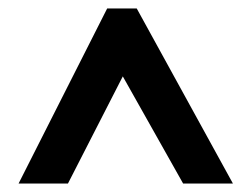

<svg xmlns="http://www.w3.org/2000/svg" viewBox="-20 -803 595 455"><path d="M24 -368H141L271 -622L414 -368H532L304 -783H234Z"/></svg>

Font: Noto Sans Malayalam UI Condensed
Style: Bold
Weight: 700
Width: 3
Designer: Jelle Bosma - Monotype Design Team
Foundry: Monotype Imaging Inc.
Version: Version 2.104